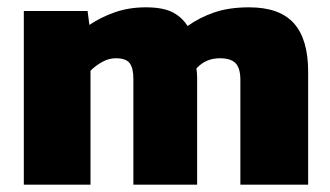

<svg xmlns="http://www.w3.org/2000/svg" viewBox="-20 -504 901 524"><path d="M45 0V-474H219L224 -436Q255 -457 293.5 -470.5Q332 -484 378 -484Q424 -484 450 -471Q476 -458 492 -433Q524 -456 564.5 -470Q605 -484 660 -484Q743 -484 782 -440.5Q821 -397 821 -308V0H636V-286Q636 -318 623 -331.5Q610 -345 580 -345Q541 -345 516 -317Q518 -304 518 -292.5Q518 -281 518 -267V0H344V-289Q344 -318 334 -331.5Q324 -345 296 -345Q277 -345 259 -335Q241 -325 227 -311V0Z"/></svg>

Font: Kanit
Style: Bold
Weight: 700
Designer: Katatrad Team
Foundry: CadsonDemak
Version: Version 2.000; ttfautohint (v1.8.3)